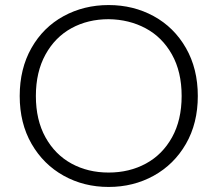

<svg xmlns="http://www.w3.org/2000/svg" viewBox="-20 -730 860 760"><path d="M58 -350Q58 -458 104.5 -540Q151 -622 231.5 -666Q312 -710 410 -710Q508 -710 588.5 -666Q669 -622 716 -540Q763 -458 763 -350Q763 -242 716 -160.5Q669 -79 588.5 -34.5Q508 10 410 10Q312 10 232 -34.5Q152 -79 105 -160.5Q58 -242 58 -350ZM699 -350Q699 -446 660.5 -514.5Q622 -583 556.5 -618Q491 -653 410 -654Q328 -654 263 -618.5Q198 -583 160 -514Q122 -445 122 -350Q122 -255 160 -186.5Q198 -118 263 -82.5Q328 -47 410 -47Q492 -47 557.5 -82.5Q623 -118 661 -186.5Q699 -255 699 -350Z"/></svg>

Font: Kodchasan Light
Style: Regular
Weight: 300
Version: Version 1.000; ttfautohint (v1.6)